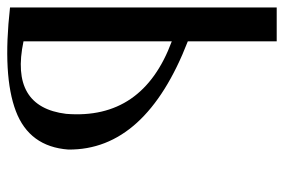

<svg xmlns="http://www.w3.org/2000/svg" viewBox="-146 -626 780 527"><g transform="rotate(90 243.5 -362.0)"><path d="M93 -732H0V0C124.7 14 219.5 8.7 284.5 -16C349.5 -40.7 384.7 -88.7 390 -160C391.3 -301.3 292.3 -410.7 93 -488ZM93 -37V-444C237 -390.7 303.3 -294 292 -154C279.3 -50.7 213 -11.7 93 -37Z"/></g></svg>

Font: Neocyr
Style: Regular
Weight: 400
Designer: Viktar Palstsiuk <vipals@gmail.com>
Version: 1.00